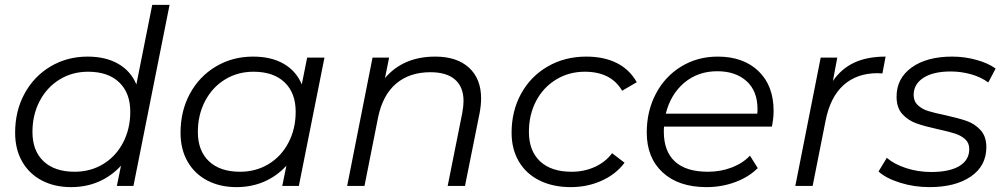

<svg xmlns="http://www.w3.org/2000/svg" viewBox="-20 -762 4119 787"><path d="M675 -742 527 0H459L476 -83Q438 -41 386 -18Q334 5 271 5Q204 5 152 -22Q100 -49 71 -99.5Q42 -150 42 -218Q42 -307 80.5 -378Q119 -449 187 -489.5Q255 -530 339 -530Q413 -530 464.5 -500.5Q516 -471 539 -416L604 -742ZM514 -304Q514 -381 468.5 -424.5Q423 -468 341 -468Q276 -468 224 -436Q172 -404 142.5 -347.5Q113 -291 113 -221Q113 -144 158.5 -101Q204 -58 286 -58Q351 -58 403 -89.5Q455 -121 484.5 -177.5Q514 -234 514 -304Z M1310 -526 1205 0H1137L1154 -83Q1116 -41 1064 -18Q1012 5 949 5Q882 5 830 -22Q778 -49 749 -99.5Q720 -150 720 -218Q720 -307 758.5 -378Q797 -449 865 -489.5Q933 -530 1017 -530Q1092 -530 1143 -500.5Q1194 -471 1217 -416L1239 -526ZM1192 -304Q1192 -381 1146.5 -424.5Q1101 -468 1019 -468Q954 -468 902 -436Q850 -404 820.5 -347.5Q791 -291 791 -221Q791 -144 836.5 -101Q882 -58 964 -58Q1029 -58 1081 -89.5Q1133 -121 1162.5 -177.5Q1192 -234 1192 -304Z M1952 -359Q1952 -331 1946 -299L1886 0H1815L1875 -300Q1880 -328 1880 -348Q1880 -405 1845.5 -435.5Q1811 -466 1744 -466Q1659 -466 1604 -419.5Q1549 -373 1530 -282L1474 0H1403L1507 -526H1575L1558 -442Q1633 -530 1764 -530Q1853 -530 1902.5 -484.5Q1952 -439 1952 -359Z M2077 -218Q2077 -307 2116 -378Q2155 -449 2225 -489.5Q2295 -530 2383 -530Q2456 -530 2508.5 -503.5Q2561 -477 2590 -425L2530 -390Q2485 -468 2377 -468Q2312 -468 2259.5 -436Q2207 -404 2177.5 -348Q2148 -292 2148 -221Q2148 -144 2193.5 -101Q2239 -58 2323 -58Q2374 -58 2417.5 -77.5Q2461 -97 2489 -134L2540 -95Q2505 -48 2446.5 -21.5Q2388 5 2320 5Q2246 5 2191 -22.5Q2136 -50 2106.5 -100.5Q2077 -151 2077 -218Z M2702 -243Q2701 -236 2701 -222Q2701 -142 2746.5 -100Q2792 -58 2882 -58Q2934 -58 2979.5 -75.5Q3025 -93 3054 -124L3086 -73Q3049 -36 2993.5 -15.5Q2938 5 2876 5Q2762 5 2696.5 -55Q2631 -115 2631 -219Q2631 -307 2668.5 -378Q2706 -449 2772.5 -489.5Q2839 -530 2922 -530Q3027 -530 3089 -470.5Q3151 -411 3151 -307Q3151 -278 3144 -243ZM2709 -296H3084Q3085 -303 3085 -315Q3085 -389 3040 -429.5Q2995 -470 2920 -470Q2841 -470 2785 -423Q2729 -376 2709 -296Z M3610 -530 3597 -461 3577 -462Q3492 -462 3437.5 -413Q3383 -364 3364 -267L3311 0H3240L3344 -526H3412L3394 -430Q3429 -481 3482 -505.5Q3535 -530 3610 -530Z M3581 -59 3615 -115Q3645 -89 3694 -73Q3743 -57 3797 -57Q3872 -57 3912.5 -81.5Q3953 -106 3953 -151Q3953 -176 3936.5 -191Q3920 -206 3896 -214Q3872 -222 3826 -232Q3771 -244 3737 -256Q3703 -268 3679 -294Q3655 -320 3655 -366Q3655 -441 3717 -485.5Q3779 -530 3883 -530Q3934 -530 3982.5 -516.5Q4031 -503 4061 -481L4031 -424Q4001 -446 3960.5 -457.5Q3920 -469 3877 -469Q3805 -469 3765 -443Q3725 -417 3725 -373Q3725 -347 3742 -331Q3759 -315 3784.5 -307Q3810 -299 3854 -290Q3908 -278 3941.5 -266.5Q3975 -255 3999 -229Q4023 -203 4023 -159Q4023 -82 3959.5 -38.5Q3896 5 3790 5Q3727 5 3669.5 -13Q3612 -31 3581 -59Z"/></svg>

Font: Idrija
Style: Italic
Weight: 400
Italic angle: -11.3°
Designer: Julieta Ulanovsky
Foundry: Julieta Ulanovsky
Version: Version 7.200